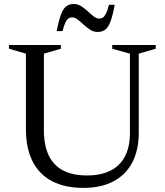

<svg xmlns="http://www.w3.org/2000/svg" viewBox="-20 -904 802 934"><path d="M612 -256.5V-643L526 -667V-685H737.5V-667L655 -643V-260Q655 -174 623.5 -113.8Q592 -53.5 531.8 -21.8Q471.5 10 385.5 10Q296 10 233.5 -22.5Q171 -55 138.5 -119Q106 -183 106 -277.5V-643L23.5 -667V-685H276V-667L193.5 -643V-271.5Q193.5 -197 217 -148Q240.5 -99 287 -74.8Q333.5 -50.5 403.5 -50.5Q471 -50.5 517.5 -74Q564 -97.5 588 -143.5Q612 -189.5 612 -256.5ZM538 -880.5Q528 -826 516.8 -797.5Q505.5 -769 490.8 -758.8Q476 -748.5 455 -748.5Q436 -748.5 419.2 -759Q402.5 -769.5 387.2 -783.8Q372 -798 358 -808.8Q344 -819.5 331 -819.5Q321 -819.5 313 -814.2Q305 -809 298.2 -794.8Q291.5 -780.5 284 -752.5H255.5Q266.5 -807.5 277.5 -835.8Q288.5 -864 303.5 -874.2Q318.5 -884.5 339.5 -884.5Q358 -884.5 374.8 -874Q391.5 -863.5 406.8 -849.2Q422 -835 436 -824.2Q450 -813.5 463 -813.5Q473 -813.5 480.8 -818.8Q488.5 -824 495.8 -838.5Q503 -853 510 -880.5Z"/></svg>

Font: Newsreader 36pt
Style: Regular
Weight: 400
Designer: Hugues Gentile
Foundry: Production Type
Version: Version 1.003